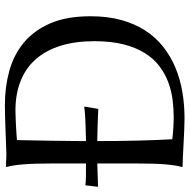

<svg xmlns="http://www.w3.org/2000/svg" viewBox="-24 -730 754 763"><g transform="rotate(-90 352.5 -349.0)"><path d="M-2.9 -386.2Q10.7 -384.3 34.4 -384Q58.1 -383.8 84 -383.8V-508.8Q84 -550.3 83 -581.8Q82 -613.3 80.1 -636Q78.1 -658.7 75.4 -674.3Q72.8 -689.9 69.8 -700.2V-702.1Q81.1 -701.7 90.8 -701.2Q99.1 -700.7 107.9 -700.4Q116.7 -700.2 122.1 -700.2Q131.3 -700.2 153.1 -701.2Q174.8 -702.1 202.6 -703.1Q230.5 -704.1 260.5 -705.1Q290.5 -706.1 316.9 -706.1Q387.7 -706.1 451.7 -688.5Q515.6 -670.9 564 -630.9Q612.3 -590.8 640.6 -525.9Q668.9 -460.9 668.9 -366.2Q668.9 -298.3 654.1 -244.1Q639.2 -189.9 612.3 -148.4Q585.4 -106.9 548.1 -77.4Q510.7 -47.9 465.6 -28.8Q420.4 -9.8 369.1 -1Q317.9 7.8 263.2 7.8Q243.7 7.8 216.1 6.6Q188.5 5.4 160.6 3.9Q132.8 2.4 108.2 1.2Q83.5 0 69.8 0V-2Q72.8 -12.2 75.4 -27.3Q78.1 -42.5 80.1 -64.9Q82 -87.4 83 -118.4Q84 -149.4 84 -190.9V-338.9L-8.8 -335.9ZM176.8 -658.2Q175.8 -605.5 174.8 -555.7Q174.3 -534.2 174.1 -511.7Q173.8 -489.3 173.6 -467.5Q173.3 -445.8 173.1 -425.8Q172.9 -405.8 172.9 -390.1V-383.8Q226.6 -384.8 262.9 -386.7Q299.3 -388.7 310.1 -391.1L300.8 -335Q284.7 -335.4 265.1 -336.4Q248 -337.4 224.6 -337.9Q201.2 -338.4 172.9 -338.9Q172.9 -303.2 173.3 -261.5Q173.8 -219.7 174.8 -179Q175.8 -138.2 177.2 -102.1Q178.7 -65.9 180.2 -41Q187 -40 198.5 -38.8Q210 -37.6 222.7 -36.9Q235.4 -36.1 247.6 -35.6Q259.8 -35.2 268.1 -35.2Q302.2 -35.2 338.1 -39.8Q374 -44.4 407.5 -57.1Q440.9 -69.8 470.5 -92Q500 -114.3 522.2 -149.4Q544.4 -184.6 557.1 -234.1Q569.8 -283.7 569.8 -351.1Q569.8 -425.8 551.8 -484.1Q533.7 -542.5 498.8 -582.5Q463.9 -622.6 412.4 -643.3Q360.8 -664.1 293.9 -664.1Q280.8 -664.1 264.2 -663.3Q247.6 -662.6 231.2 -661.9Q214.8 -661.1 200.4 -659.9Q186 -658.7 176.8 -658.2Z"/></g></svg>

Font: Marcellus SC
Style: Regular
Weight: 400
Designer: Astigmatic (AOETI)
Foundry: Astigmatic (AOETI)
Version: Version 1.001